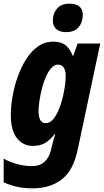

<svg xmlns="http://www.w3.org/2000/svg" viewBox="-35 -786 566 1046"><path d="M143 240Q93 240 53.5 230.5Q14 221 -15 207V78Q13 95 55.5 107Q98 119 139 119Q182 119 207.5 95.5Q233 72 243 31L248 9Q251 -4 256 -21.5Q261 -39 266 -56H263Q238 -23 210.5 -7Q183 9 144 9Q91 9 57.5 -33Q24 -75 24 -160Q24 -205 33 -258.5Q42 -312 60.5 -365Q79 -418 106.5 -462Q134 -506 171 -532.5Q208 -559 255 -559Q298 -559 322 -540Q346 -521 361 -482H364L388 -549H511L389 26Q365 143 301.5 191.5Q238 240 143 240ZM214 -115Q235 -115 252 -133.5Q269 -152 282.5 -182.5Q296 -213 305 -248Q314 -283 318.5 -316.5Q323 -350 323 -375Q323 -402 312 -418Q301 -434 281 -434Q261 -434 244.5 -415.5Q228 -397 215 -367.5Q202 -338 193.5 -304Q185 -270 180 -238Q175 -206 175 -182Q175 -115 214 -115ZM325 -611Q291 -611 272 -627Q253 -643 253 -674Q253 -713 276 -739.5Q299 -766 344 -766Q378 -766 397 -751Q416 -736 416 -704Q416 -665 393.5 -638Q371 -611 325 -611Z"/></svg>

Font: Noto Sans Condensed ExtraBold
Style: Italic
Weight: 800
Width: 3
Italic angle: -12°
Designer: Monotype Design Team
Foundry: Monotype Imaging Inc.
Version: Version 2.013; ttfautohint (v1.8.4.7-5d5b)